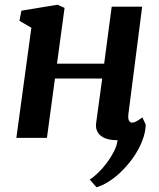

<svg xmlns="http://www.w3.org/2000/svg" viewBox="-20 -588 680 819"><path d="M113.8 -469.7 63 -499 71.3 -542.5 225.6 -567.9 255.4 -554.2 223.1 -316.4H424.3L456.5 -559.6H586.4L527.8 -102.1Q525.4 -83.5 529.8 -74.2Q534.2 -64.9 543.5 -64.9Q546.9 -64.9 550.8 -65.9Q554.7 -66.9 559.8 -69.3Q564.9 -71.8 571.5 -76.2Q578.1 -80.6 587.4 -87.4L601.6 -56.2Q601.1 -31.2 592.5 -3.9Q584 23.4 569.1 50.5Q554.2 77.6 533.9 103.3Q513.7 128.9 490.5 150.4Q467.3 171.9 441.9 187.7Q416.5 203.6 391.6 210.9L362.8 177.7Q378.9 168 398.4 149.2Q418 130.4 435.5 106.9Q453.1 83.5 466.1 58.1Q479 32.7 481.4 9.8H476.1Q455.1 9.8 438 4.9Q420.9 0 409.7 -9Q398.4 -18.1 393.1 -31.7Q387.7 -45.4 390.1 -63L416 -252.9H214.4L180.2 0H49.8Z"/></svg>

Font: Merriweather Bold
Style: Italic
Weight: 700
Italic angle: -7°
Designer: Eben Sorkin ( eben@eyebytes.com )
Foundry: Eben Sorkin ( eben@eyebytes.com )
Version: Version 1.5; ttfautohint (v0.97) -l 13 -r 13 -G 200 -x 24 -f